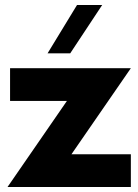

<svg xmlns="http://www.w3.org/2000/svg" viewBox="-20 -743 550 763"><path d="M246 -342H20V-472H500L264 -130H500V0H10ZM286 -723H386L259 -531H169Z"/></svg>

Font: Madhuban Bold
Style: Regular
Weight: 700
Designer: jaikishan Patel
Foundry: MagicType
Version: Version 1.000